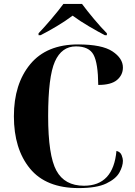

<svg xmlns="http://www.w3.org/2000/svg" viewBox="-20 -951 690 981"><path d="M382 10Q474 10 523 -13.5Q572 -37 590 -69.5Q608 -102 608 -130Q608 -141 601.5 -158Q595 -175 575 -180Q559 -2 409 -2Q310 -2 268 -79.5Q226 -157 226 -358Q226 -559 260.5 -636.5Q295 -714 368 -714Q435 -714 458 -671Q481 -628 482 -517Q548 -517 578 -542.5Q608 -568 608 -606Q608 -653 554.5 -688.5Q501 -724 379 -724Q218 -724 134.5 -623Q51 -522 51 -357Q51 -190 133 -90Q215 10 382 10ZM177 -771H187Q221 -788 267.5 -815.5Q314 -843 351 -871Q389 -843 436 -815.5Q483 -788 516 -771H526V-781Q497 -810 460.5 -853.5Q424 -897 399 -931H304Q279 -897 242 -853.5Q205 -810 177 -781Z"/></svg>

Font: Noto Serif Display SemiCondensed Extra
Style: Regular
Weight: 800
Width: 4
Designer: Monotype Design Team
Foundry: Monotype Imaging Inc.
Version: Version 1.900